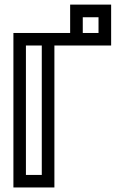

<svg xmlns="http://www.w3.org/2000/svg" viewBox="-20 -826 549 846"><path d="M164.1 -55.2V-625.5H94.2V-55.2ZM469.7 -625.5H219.7V0H39.1V-680.7H289.1V-805.7H469.7ZM344.7 -680.7H414.1V-750H344.7Z"/></svg>

Font: X Company
Style: Regular
Weight: 400
Designer: GGBotNet
Foundry: GGBotNet
Version: 0.90